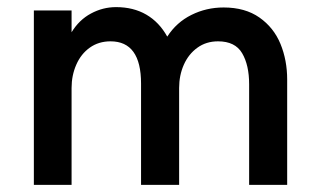

<svg xmlns="http://www.w3.org/2000/svg" viewBox="-20 -517 884 537"><path d="M74.7 -487.8H180.2V-426.8Q201.2 -461.4 234.4 -479.2Q267.6 -497.1 304.7 -497.1Q353 -497.1 389.2 -476.1Q425.3 -455.1 447.8 -414.6Q473.6 -454.6 515.4 -475.3Q557.1 -496.1 605.5 -496.1Q665.5 -496.1 705.6 -468Q745.6 -439.9 764.4 -394.3Q783.2 -348.6 783.2 -294.4V0H676.8V-281.2Q676.8 -335 657.2 -368.2Q637.7 -401.4 589.8 -401.4Q556.6 -401.4 532 -383.5Q507.3 -365.7 494.1 -335.9Q481 -306.2 481 -271V0H374.5V-283.2Q374.5 -401.4 289.1 -401.4Q255.9 -401.4 231.2 -383.8Q206.5 -366.2 193.4 -336.2Q180.2 -306.2 180.2 -271V0H74.7Z"/></svg>

Font: Acari Sans SemiBold
Style: Regular
Weight: 600
Designer: Alfredo Marco Pradil and Stefan Peev
Foundry: Hanken Design Co.
Version: Version 1.045;January 11, 2019;FontCreator 11.5.0.2425 64-bi